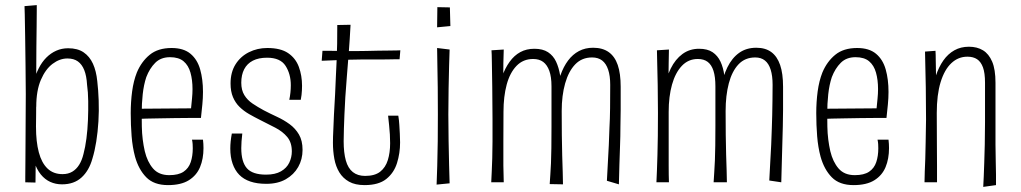

<svg xmlns="http://www.w3.org/2000/svg" viewBox="-20 -714 3997 752"><path d="M223 8Q198 8 177 -1.5Q156 -11 140 -30.5Q124 -50 113.5 -81.5Q103 -113 97.5 -156.5Q92 -200 92 -257L121 -217Q121 -159 132 -117.5Q143 -76 166 -54Q189 -32 225 -32Q247 -32 263 -41.5Q279 -51 290 -68.5Q301 -86 307 -111Q314 -137 318.5 -171.5Q323 -206 324.5 -244Q326 -282 325.5 -318Q325 -354 321 -382Q319 -417 310 -439.5Q301 -462 285 -473.5Q269 -485 244 -485Q214 -485 186 -464Q158 -443 140 -401Q122 -359 122 -296L92 -251Q92 -290 96.5 -325Q101 -360 110 -390.5Q119 -421 131.5 -446Q144 -471 161.5 -488.5Q179 -506 200.5 -515.5Q222 -525 247 -525Q284 -525 307.5 -509Q331 -493 344 -464.5Q357 -436 361 -396Q365 -362 366.5 -321Q368 -280 365.5 -238.5Q363 -197 357 -159.5Q351 -122 342 -93Q329 -46 299.5 -19Q270 8 223 8ZM119 1 79 0Q79 0 79 -21.5Q79 -43 79.5 -79.5Q80 -116 80 -161.5Q80 -207 80.5 -254.5Q81 -302 81 -345Q81 -399 80 -459Q79 -519 78.5 -571.5Q78 -624 77 -657Q76 -690 76 -690L124 -694Q124 -694 124 -672Q124 -650 123.5 -612.5Q123 -575 122.5 -529.5Q122 -484 122 -435.5Q122 -387 122 -343Q122 -309 121.5 -266.5Q121 -224 120.5 -179Q120 -134 120 -94Z M638 11Q583 11 553 -19.5Q523 -50 509 -100Q499 -137 495.5 -180.5Q492 -224 492 -271Q492 -315 497.5 -356Q503 -397 516 -430Q534 -473 566.5 -499.5Q599 -526 652 -526Q699 -526 726 -503.5Q753 -481 764 -442Q775 -403 775 -354Q775 -330 772.5 -304.5Q770 -279 767 -252L728 -287Q730 -308 732 -327.5Q734 -347 734 -365Q734 -401 726 -429.5Q718 -458 699 -474Q680 -490 646 -490Q610 -490 588 -468Q566 -446 553 -412Q543 -382 539 -345Q535 -308 535 -270Q535 -244 535.5 -218Q536 -192 539 -168Q542 -144 547 -122Q557 -80 579.5 -54Q602 -28 643 -28Q679 -28 699 -41.5Q719 -55 727 -79Q735 -103 735 -133Q735 -141 734.5 -149.5Q734 -158 732 -167H775Q776 -159 776.5 -150.5Q777 -142 777 -134Q777 -92 763.5 -59.5Q750 -27 719.5 -8Q689 11 638 11ZM511 -247V-288L768 -290L767 -252Q746 -252 719.5 -252Q693 -252 664 -251.5Q635 -251 606.5 -250.5Q578 -250 553.5 -249.5Q529 -249 511 -247Z M1023 6Q987 6 960.5 -3Q934 -12 917 -29.5Q900 -47 891 -73Q882 -99 882 -132Q882 -146 883.5 -160.5Q885 -175 888 -191H929Q927 -175 926 -160.5Q925 -146 925 -134Q925 -80 947 -55Q969 -30 1022 -30Q1058 -30 1080.5 -43Q1103 -56 1113 -77Q1123 -98 1123 -121Q1123 -156 1105 -177.5Q1087 -199 1058 -214Q1029 -229 999 -244Q977 -255 956 -267Q935 -279 918.5 -295Q902 -311 892.5 -333.5Q883 -356 883 -387Q883 -431 902.5 -462Q922 -493 955 -509.5Q988 -526 1027 -526Q1079 -526 1108.5 -506Q1138 -486 1150.5 -452Q1163 -418 1163 -378Q1163 -369 1162.5 -360Q1162 -351 1161 -342Q1160 -333 1158 -323H1113Q1116 -337 1117.5 -351.5Q1119 -366 1119 -380Q1119 -424 1098.5 -456Q1078 -488 1026 -488Q993 -488 970.5 -476.5Q948 -465 936.5 -443Q925 -421 925 -390Q925 -361 937 -341.5Q949 -322 969 -308.5Q989 -295 1013 -282Q1038 -269 1065 -256.5Q1092 -244 1114.5 -227.5Q1137 -211 1151 -187Q1165 -163 1165 -127Q1165 -90 1148 -60Q1131 -30 1099.5 -12Q1068 6 1023 6Z M1408 11Q1371 11 1347 -2.5Q1323 -16 1309 -39Q1295 -62 1289.5 -92Q1284 -122 1284 -155Q1284 -178 1285.5 -205.5Q1287 -233 1288 -265Q1291 -309 1292.5 -345.5Q1294 -382 1295.5 -414Q1297 -446 1298.5 -477.5Q1300 -509 1300.5 -542.5Q1301 -576 1301 -616L1353 -617Q1350 -559 1346 -508Q1342 -457 1338.5 -414Q1335 -371 1332.5 -333.5Q1330 -296 1329 -265Q1328 -237 1327 -211Q1326 -185 1326 -161Q1326 -116 1334.5 -85.5Q1343 -55 1362 -40Q1381 -25 1410 -25Q1448 -25 1469 -41.5Q1490 -58 1499 -87Q1508 -116 1508 -153Q1508 -170 1507 -187.5Q1506 -205 1504 -223.5Q1502 -242 1500 -261H1540Q1543 -243 1544 -225Q1545 -207 1546 -190Q1547 -173 1547 -156Q1547 -114 1535 -75.5Q1523 -37 1493 -13Q1463 11 1408 11ZM1240 -476 1243 -515Q1242 -515 1250.5 -515Q1259 -515 1274 -515Q1289 -515 1307 -514.5Q1325 -514 1343.5 -514Q1362 -514 1379 -514Q1395 -514 1416.5 -514.5Q1438 -515 1461 -515.5Q1484 -516 1504 -516Q1524 -516 1536 -516.5Q1548 -517 1548 -517L1545 -482Q1545 -482 1534.5 -482Q1524 -482 1507.5 -481.5Q1491 -481 1471 -481Q1451 -481 1431 -481Q1411 -481 1394 -481Q1367 -481 1339.5 -480Q1312 -479 1289.5 -478Q1267 -477 1253.5 -476.5Q1240 -476 1240 -476Z M1690 9Q1691 -19 1692.5 -63.5Q1694 -108 1694.5 -161Q1695 -214 1695 -267Q1695 -321 1694.5 -371Q1694 -421 1693 -461.5Q1692 -502 1692 -526L1741 -520Q1740 -497 1739 -457Q1738 -417 1737 -367.5Q1736 -318 1736 -266Q1736 -214 1737 -162Q1738 -110 1739 -66.5Q1740 -23 1741 4ZM1692 -607 1693 -686 1742 -685 1744 -612Z M2185 8 2133 7Q2134 -11 2135.5 -30.5Q2137 -50 2138 -75Q2139 -100 2139.5 -134Q2140 -168 2140 -216Q2140 -239 2140 -260.5Q2140 -282 2140 -302Q2140 -322 2140 -341Q2140 -360 2140 -376Q2140 -413 2131.5 -436.5Q2123 -460 2107.5 -471.5Q2092 -483 2068 -483Q2029 -483 2003 -456Q1977 -429 1964.5 -382.5Q1952 -336 1952 -276L1923 -253Q1924 -299 1929.5 -340Q1935 -381 1946.5 -414Q1958 -447 1976 -472Q1994 -497 2018 -510Q2042 -523 2073 -523Q2106 -523 2126.5 -509.5Q2147 -496 2158 -472.5Q2169 -449 2174 -418Q2179 -387 2180 -351.5Q2181 -316 2180 -279Q2180 -229 2180.5 -185Q2181 -141 2182 -104.5Q2183 -68 2184 -39.5Q2185 -11 2185 8ZM1904 0Q1905 -20 1906 -42.5Q1907 -65 1908 -94Q1909 -123 1909 -160Q1909 -197 1909 -247Q1909 -316 1908 -373.5Q1907 -431 1906.5 -469Q1906 -507 1905 -517L1953 -520Q1952 -501 1951.5 -467Q1951 -433 1951 -385.5Q1951 -338 1952 -276Q1952 -212 1951.5 -158.5Q1951 -105 1951.5 -65.5Q1952 -26 1953 0ZM2404 8 2357 -6Q2359 -47 2361 -80.5Q2363 -114 2364.5 -146Q2366 -178 2367 -213Q2369 -247 2369.5 -290.5Q2370 -334 2370 -382Q2370 -417 2362 -441Q2354 -465 2338.5 -477Q2323 -489 2299 -489Q2259 -489 2233 -462Q2207 -435 2193.5 -387.5Q2180 -340 2180 -279L2152 -249Q2152 -299 2157.5 -342Q2163 -385 2175 -419Q2187 -453 2205 -477Q2223 -501 2247.5 -514Q2272 -527 2303 -527Q2340 -527 2364 -510Q2388 -493 2399.5 -459.5Q2411 -426 2411 -374Q2411 -355 2411 -333.5Q2411 -312 2411 -284Q2411 -256 2410 -218Q2410 -181 2408.5 -143.5Q2407 -106 2406 -68.5Q2405 -31 2404 8Z M2775 0Q2776 -19 2777.5 -39.5Q2779 -60 2780 -85.5Q2781 -111 2781.5 -144.5Q2782 -178 2782 -222Q2782 -250 2782 -276.5Q2782 -303 2782 -328.5Q2782 -354 2782 -376Q2782 -413 2774.5 -436.5Q2767 -460 2752 -471.5Q2737 -483 2713 -483Q2676 -483 2650.5 -456Q2625 -429 2612 -382.5Q2599 -336 2599 -276L2571 -253Q2571 -311 2580 -360Q2589 -409 2607 -445.5Q2625 -482 2653 -502.5Q2681 -523 2718 -523Q2751 -523 2771 -509.5Q2791 -496 2802 -472.5Q2813 -449 2817 -418Q2821 -387 2822 -351.5Q2823 -316 2822 -279Q2822 -229 2822.5 -186.5Q2823 -144 2824 -109Q2825 -74 2826 -46.5Q2827 -19 2827 0ZM2551 0Q2552 -20 2553 -46.5Q2554 -73 2555 -107Q2556 -141 2556.5 -182Q2557 -223 2557 -272Q2557 -329 2556 -381Q2555 -433 2554 -470Q2553 -507 2553 -517L2600 -520Q2600 -501 2599 -467Q2598 -433 2598 -385.5Q2598 -338 2599 -276Q2599 -212 2599 -158.5Q2599 -105 2599 -65.5Q2599 -26 2600 0ZM3040 0 2993 -7Q2995 -49 2997 -82Q2999 -115 3000.5 -146.5Q3002 -178 3003 -213Q3004 -236 3004.5 -263Q3005 -290 3005.5 -320.5Q3006 -351 3006 -382Q3006 -417 2998.5 -441Q2991 -465 2976 -477Q2961 -489 2938 -489Q2898 -489 2872.5 -462Q2847 -435 2834.5 -387.5Q2822 -340 2822 -279L2794 -249Q2794 -312 2802.5 -363Q2811 -414 2829 -450.5Q2847 -487 2875 -507Q2903 -527 2942 -527Q2978 -527 3001 -510Q3024 -493 3035.5 -459.5Q3047 -426 3047 -374Q3047 -355 3047 -333.5Q3047 -312 3047 -284Q3047 -256 3046 -218Q3045 -181 3044 -145.5Q3043 -110 3042 -74Q3041 -38 3040 0Z M3323 11Q3268 11 3238 -19.5Q3208 -50 3194 -100Q3184 -137 3180.5 -180.5Q3177 -224 3177 -271Q3177 -315 3182.5 -356Q3188 -397 3201 -430Q3219 -473 3251.5 -499.5Q3284 -526 3337 -526Q3384 -526 3411 -503.5Q3438 -481 3449 -442Q3460 -403 3460 -354Q3460 -330 3457.5 -304.5Q3455 -279 3452 -252L3413 -287Q3415 -308 3417 -327.5Q3419 -347 3419 -365Q3419 -401 3411 -429.5Q3403 -458 3384 -474Q3365 -490 3331 -490Q3295 -490 3273 -468Q3251 -446 3238 -412Q3228 -382 3224 -345Q3220 -308 3220 -270Q3220 -244 3220.5 -218Q3221 -192 3224 -168Q3227 -144 3232 -122Q3242 -80 3264.5 -54Q3287 -28 3328 -28Q3364 -28 3384 -41.5Q3404 -55 3412 -79Q3420 -103 3420 -133Q3420 -141 3419.5 -149.5Q3419 -158 3417 -167H3460Q3461 -159 3461.5 -150.5Q3462 -142 3462 -134Q3462 -92 3448.5 -59.5Q3435 -27 3404.5 -8Q3374 11 3323 11ZM3196 -247V-288L3453 -290L3452 -252Q3431 -252 3404.5 -252Q3378 -252 3349 -251.5Q3320 -251 3291.5 -250.5Q3263 -250 3238.5 -249.5Q3214 -249 3196 -247Z M3881 11 3831 18Q3832 1 3833 -23Q3834 -47 3835 -77.5Q3836 -108 3837 -147.5Q3838 -187 3838 -235Q3838 -257 3838 -284.5Q3838 -312 3838 -340Q3838 -368 3838 -390Q3838 -428 3830 -450Q3822 -472 3807 -482Q3792 -492 3769 -492Q3733 -492 3706 -466.5Q3679 -441 3664 -392Q3649 -343 3649 -271L3621 -247Q3621 -295 3627 -337.5Q3633 -380 3645 -416Q3657 -452 3675 -477.5Q3693 -503 3718 -517Q3743 -531 3775 -531Q3807 -531 3830 -517Q3853 -503 3866 -472.5Q3879 -442 3879 -390Q3879 -369 3879 -350.5Q3879 -332 3879 -315Q3879 -298 3879 -279.5Q3879 -261 3879 -238Q3879 -186 3879 -148Q3879 -110 3880 -81.5Q3881 -53 3881 -30.5Q3881 -8 3881 11ZM3601 0Q3601 -20 3602 -42Q3603 -64 3604 -92Q3605 -120 3605.5 -157.5Q3606 -195 3607 -247Q3607 -316 3606 -372Q3605 -428 3604 -465Q3603 -502 3603 -512L3644 -515Q3645 -501 3645 -478Q3645 -455 3646 -424.5Q3647 -394 3647.5 -355.5Q3648 -317 3649 -271Q3649 -202 3649.5 -150.5Q3650 -99 3650 -63Q3650 -27 3650 0Z"/></svg>

Font: Truculenta ExtraLight
Style: Regular
Weight: 250
Version: Version 1.002